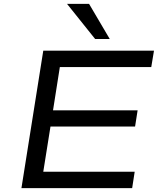

<svg xmlns="http://www.w3.org/2000/svg" viewBox="-20 -965 826 985"><path d="M90 0 202 -705H770L756 -621H287L252 -399H686L673 -316H239L202 -84H671L658 0ZM468 -765 324 -945H437L543 -765Z"/></svg>

Font: Nunito Sans 7pt Expanded
Style: Italic
Weight: 400
Width: 7
Italic angle: -9°
Designer: Vernon Adams
Foundry: Vernon Adams
Version: Version 3.101;gftools[0.9.27]